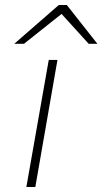

<svg xmlns="http://www.w3.org/2000/svg" viewBox="-20 -752 412 772"><path d="M86 0 176 -511H211L122 0ZM37.5 -576 216.5 -732H248.5L371.5 -576H336.5L227.5 -696L76.5 -576Z"/></svg>

Font: Overpass Thin
Style: Italic
Weight: 250
Italic angle: -10°
Designer: Delve Withrington, Dave Bailey, Thomas Jockin
Foundry: Delve Fonts LLC
Version: Version 4.000